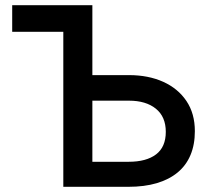

<svg xmlns="http://www.w3.org/2000/svg" viewBox="-20 -720 806 740"><path d="M224 -597.5H27V-700H336V-430.5H477Q551.5 -430.5 608.8 -404.8Q666 -379 698.5 -330.8Q731 -282.5 731 -214.5Q731 -162.5 714.2 -122.5Q697.5 -82.5 664.5 -55.2Q631.5 -28 584 -14Q536.5 0 474.5 0H224ZM336 -96.5H476Q544 -96.5 581.5 -125Q619 -153.5 619 -212Q619 -270 580.8 -301Q542.5 -332 477 -332H336Z"/></svg>

Font: Geologica EX
Style: Regular
Weight: 400
Designer: Sindre Bremnes, Frode Helland
Foundry: Monokrom Skriftforlag AS
Version: Version 1.010;gftools[0.9.28]